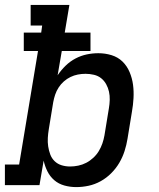

<svg xmlns="http://www.w3.org/2000/svg" viewBox="-29 -755 649 783"><path d="M282 8Q257 8 233.5 1.5Q210 -5 192.5 -20Q175 -35 164.5 -56Q154 -77 149 -100L132 0H-9V-84H49L126 -547H68V-622H139L143 -651H96V-735H254L235 -622H340V-547H223L206 -448Q220 -469 238.5 -487Q257 -505 279 -516.5Q301 -528 324.5 -533Q348 -538 372 -538Q400 -538 426 -530Q452 -522 470.5 -504Q489 -486 499.5 -461Q510 -436 513.5 -409.5Q517 -383 515.5 -355Q514 -327 509 -299L491 -189Q487 -164 479 -139Q471 -114 457.5 -91Q444 -68 424.5 -48.5Q405 -29 381.5 -16Q358 -3 332.5 2.5Q307 8 282 8ZM257 -76Q273 -76 290 -79.5Q307 -83 322.5 -91Q338 -99 351.5 -111.5Q365 -124 374 -139Q383 -154 388.5 -170Q394 -186 397 -203L415 -313Q418 -330 418.5 -347.5Q419 -365 415.5 -381Q412 -397 404 -411.5Q396 -426 383.5 -436Q371 -446 354 -450Q337 -454 320 -454Q320 -454 320 -454Q320 -454 320 -454Q304 -454 288.5 -451Q273 -448 258.5 -441Q244 -434 231.5 -423Q219 -412 210 -398Q201 -384 196 -369Q191 -354 188 -338L170 -228Q167 -210 166 -192.5Q165 -175 167.5 -158Q170 -141 176 -125Q182 -109 194 -97.5Q206 -86 222.5 -81Q239 -76 257 -76Z"/></svg>

Font: Iosevka Slab Medium Extended
Style: Italic
Weight: 500
Width: 7
Italic angle: -9°
Monospace: yes
Designer: Belleve Invis
Foundry: Belleve Invis
Version: Version 11.1.0; ttfautohint (v1.8.3)